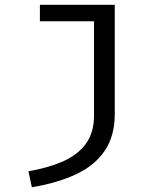

<svg xmlns="http://www.w3.org/2000/svg" viewBox="-20 -560 655 797"><path d="M456.4 -540V-86.7Q456.4 3.6 415.6 64.6Q374.9 125.6 297.9 162.3Q221 199 112.3 217.4L97.9 150.8Q177.9 137.4 239.5 110.8Q301 84.1 335.6 37.9Q370.3 -8.2 370.3 -81V-471.8H145.6V-540Z"/></svg>

Font: FiraCode Nerd Font
Style: Regular
Weight: 400
Designer: Carrois Corporate, Edenspiekermann AG, Nikita Prokopov
Foundry: Carrois Corporate, Edenspiekermann AG, Nikita Prokopov
Version: Version 6.002;Nerd Fonts 3.4.0